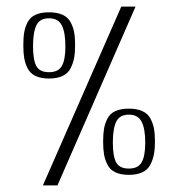

<svg xmlns="http://www.w3.org/2000/svg" viewBox="-20 -561 554 579"><path d="M320.3 -130.9Q320.3 -89.8 330.3 -71.3Q340.3 -52.7 368.7 -52.7Q396.5 -52.7 407.2 -71.5Q418 -90.3 418 -130.9Q418 -172.9 407 -194.1Q396 -215.3 368.7 -215.3Q340.8 -215.3 330.6 -194.3Q320.3 -173.3 320.3 -130.9ZM368.7 -233.4Q393.1 -233.4 409.4 -225.8Q425.8 -218.3 433.6 -203.6Q441.4 -189 444.3 -173.1Q447.3 -157.2 447.3 -134.8Q447.3 -112.3 444.3 -96.2Q441.4 -80.1 433.6 -64.7Q425.8 -49.3 409.4 -41.5Q393.1 -33.7 368.7 -33.7Q343.8 -33.7 327.6 -41.5Q311.5 -49.3 304 -64.5Q296.4 -79.6 293.7 -95.5Q291 -111.3 291 -134.3Q291 -157.2 293.7 -172.9Q296.4 -188.5 304 -203.4Q311.5 -218.3 327.6 -225.8Q343.8 -233.4 368.7 -233.4ZM79.6 -421.4Q79.6 -380.4 89.6 -361.8Q99.6 -343.3 127.9 -343.3Q155.8 -343.3 166.5 -362.1Q177.2 -380.9 177.2 -421.4Q177.2 -463.4 166.3 -484.6Q155.3 -505.9 127.9 -505.9Q100.1 -505.9 89.8 -484.9Q79.6 -463.9 79.6 -421.4ZM127.9 -523.9Q152.3 -523.9 168.7 -516.4Q185.1 -508.8 192.9 -494.1Q200.7 -479.5 203.6 -463.6Q206.5 -447.8 206.5 -425.3Q206.5 -402.8 203.6 -386.7Q200.7 -370.6 192.9 -355.2Q185.1 -339.8 168.7 -332Q152.3 -324.2 127.9 -324.2Q103 -324.2 86.9 -332Q70.8 -339.8 63.2 -355Q55.7 -370.1 53 -386Q50.3 -401.9 50.3 -424.8Q50.3 -447.8 53 -463.4Q55.7 -479 63.2 -493.9Q70.8 -508.8 86.9 -516.4Q103 -523.9 127.9 -523.9ZM388.7 -541 153.3 -2H109.4L345.7 -541Z"/></svg>

Font: LaylaRuqaa
Style: Regular
Weight: 400
Version: Version 2.0